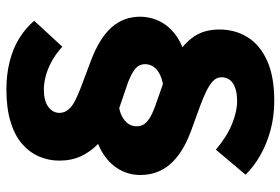

<svg xmlns="http://www.w3.org/2000/svg" viewBox="-162 -594 898 615"><g transform="rotate(-90 287.5 -287.0)"><path d="M308 -212Q336 -215 354 -223.5Q372 -232 380.5 -244.5Q389 -257 389 -272Q389 -290 375.5 -302Q362 -314 332 -326L247 -355Q216 -368 186 -384.5Q156 -401 132.5 -423.5Q109 -446 94.5 -476.5Q80 -507 80 -547Q80 -581 93.5 -612Q107 -643 134.5 -666.5Q162 -690 205.5 -703Q249 -716 308 -716Q356 -716 397.5 -705.5Q439 -695 471.5 -675Q504 -655 528 -627L445 -537Q419 -560 395 -572.5Q371 -585 349 -590.5Q327 -596 307 -596Q272 -596 252.5 -582Q233 -568 233 -546Q233 -530 243.5 -517.5Q254 -505 272 -496Q290 -487 313 -478L398 -446Q471 -419 506.5 -379.5Q542 -340 541 -284Q539 -240 515.5 -207Q492 -174 450 -155Q408 -136 348 -132ZM35 50 115 -45Q158 -9 198 7Q238 23 270 23Q307 23 327 10Q347 -3 347 -27Q347 -43 334.5 -54.5Q322 -66 302.5 -75.5Q283 -85 259 -94L174 -125Q104 -151 69 -191Q34 -231 34 -287Q34 -328 56 -361.5Q78 -395 119.5 -416Q161 -437 220 -440L259 -356Q237 -354 221.5 -345.5Q206 -337 198 -325.5Q190 -314 190 -298Q190 -279 205 -265.5Q220 -252 253 -240L324 -215Q376 -195 415.5 -171.5Q455 -148 477.5 -115Q500 -82 500 -34Q500 16 476 55.5Q452 95 401.5 118.5Q351 142 271 142Q222 142 177.5 130Q133 118 96.5 97Q60 76 35 50Z"/></g></svg>

Font: Mach
Style: Bold
Weight: 700
Version: Version 1.002